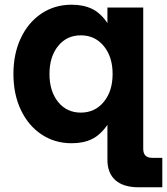

<svg xmlns="http://www.w3.org/2000/svg" viewBox="-20 -596 709 815"><path d="M569 199Q504 199 470 169Q436 139 436 82V-66Q406 -23 370 -5.5Q334 12 284 12Q212 12 156 -25.5Q100 -63 68.5 -129.5Q37 -196 37 -282Q37 -368 68.5 -434.5Q100 -501 156 -538.5Q212 -576 284 -576Q334 -576 370.5 -558.5Q407 -541 436 -498V-564H588V36Q588 74 626 74H669V199ZM458 -282Q458 -355 420.5 -400.5Q383 -446 323 -446Q263 -446 226.5 -400.5Q190 -355 190 -282Q190 -209 226.5 -163.5Q263 -118 323 -118Q383 -118 420.5 -163.5Q458 -209 458 -282Z"/></svg>

Font: Open Sauce One ExtraBold
Style: Regular
Weight: 800
Designer: Alfredo Marco Pradil
Foundry: Creative Sauce Fz LLC
Version: Version 1.477